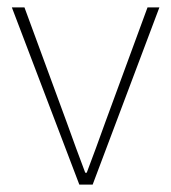

<svg xmlns="http://www.w3.org/2000/svg" viewBox="-20 -498 462 518"><path d="M194 0 12 -478H46L160 -168Q172 -134 185 -99Q198 -64 210 -32H214Q226 -64 239 -99Q252 -134 264 -168L378 -478H410L230 0Z"/></svg>

Font: SourceSans3VF
Style: Regular
Weight: 200
Designer: Paul D. Hunt
Foundry: Adobe
Version: Version 3.052;hotconv 1.1.0;makeotfexe 2.6.0